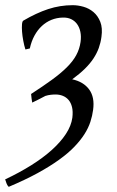

<svg xmlns="http://www.w3.org/2000/svg" viewBox="-38 -477 450 741"><path d="M321.3 -52.7Q318.4 -30.3 310.8 -6.8Q303.2 16.6 288.1 40.5Q272.9 64.5 249 89.4Q225.1 114.3 189.9 139.6Q154.8 165 106.9 191.2Q59.1 217.3 -4.4 244.1Q-10.3 238.3 -12.9 230.5Q-15.6 222.7 -18.1 215.3Q36.6 189.5 82.3 160.9Q127.9 132.3 161.9 101.8Q195.8 71.3 216.3 40Q236.8 8.8 241.2 -22.5Q244.1 -46.4 240 -63.5Q235.8 -80.6 226.6 -91.3Q217.3 -102.1 204.3 -107.2Q191.4 -112.3 176.8 -112.3Q167 -112.3 157 -111.1Q147 -109.9 137.7 -106.9L138.2 -107.4Q126 -100.6 113 -94.2Q100.1 -87.9 86.4 -81.1Q85.4 -86.4 84 -95.7Q82.5 -105 82 -114.3Q127.9 -144 162.1 -168.9Q196.3 -193.8 219.7 -217Q243.2 -240.2 256.1 -263.9Q269 -287.6 272.9 -314.9Q275.9 -336.4 272.2 -354Q268.6 -371.6 259.5 -384Q250.5 -396.5 236.6 -403.1Q222.7 -409.7 204.6 -409.2Q181.2 -408.7 160.6 -400.4Q140.1 -392.1 123.5 -376.7Q106.9 -361.3 95 -339.4Q83 -317.4 77.1 -290L60.1 -286.1Q55.2 -301.3 51.8 -319.8Q48.3 -338.4 47.1 -354.7Q45.9 -371.1 46.9 -383.1Q47.9 -395 52.2 -397.5Q102.1 -426.8 147.9 -441.9Q193.8 -457 242.7 -457Q262.7 -457 284.2 -450.9Q305.7 -444.8 322.8 -430.4Q339.8 -416 349.1 -392.6Q358.4 -369.1 353.5 -334.5Q350.6 -312.5 343.3 -292Q335.9 -271.5 322.8 -251.5Q309.6 -231.4 289.6 -211.7Q269.5 -191.9 240.7 -170.9Q284.2 -161.6 306.2 -131.6Q328.1 -101.6 321.3 -52.7Z"/></svg>

Font: Gentium Plus Eur
Style: Italic
Weight: 400
Italic angle: -8°
Designer: J. Victor Gaultney, Annie Olsen, Iska Routamaa, Becca Hirsbrunner
Foundry: SIL International
Version: Version 5.000